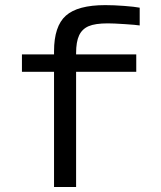

<svg xmlns="http://www.w3.org/2000/svg" viewBox="-20 -745 640 765"><path d="M283.2 -459V0H195.3V-459H67.4V-528.3H195.3V-540.5Q195.3 -640.6 242.4 -682.6Q289.6 -724.6 399.4 -724.6Q434.6 -724.6 475.3 -721.4Q516.1 -718.3 536.6 -714.4V-643.6Q522 -646 477.3 -648.9Q432.6 -651.9 409.7 -651.9Q358.9 -651.9 333 -640.6Q307.1 -629.4 295.2 -604Q283.2 -578.6 283.2 -533.2V-528.3H522.9V-459Z"/></svg>

Font: Courier New
Style: Regular
Weight: 400
Designer: Steve Matteson
Foundry: Ascender Corporation
Version: Version 2.00.3